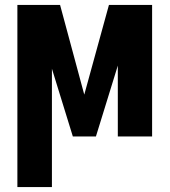

<svg xmlns="http://www.w3.org/2000/svg" viewBox="-20 -548 681 771"><path d="M318.4 -168 417.5 -528.3H590.8V0H453.1V-284.7L365.2 0H272.5L188.5 -272V203.1H49.8V-528.3H221.2Z"/></svg>

Font: Roboto Condensed
Style: Bold
Weight: 700
Designer: Google
Version: Version 2.134; 2016